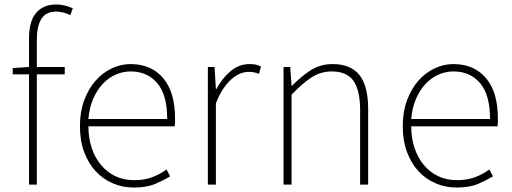

<svg xmlns="http://www.w3.org/2000/svg" viewBox="-20 -827 2292 860"><path d="M295 -759Q263 -775 231 -775Q186 -775 165.5 -742.5Q145 -710 145 -650V-527H270V-494H145V0H110V-494H37V-522L110 -527V-655Q110 -733 142.5 -770Q175 -807 232 -807Q267 -807 306 -790Z M579 13Q529 13 485 -6Q441 -25 408.5 -60Q376 -95 357 -146Q338 -197 338 -262Q338 -326 357 -377.5Q376 -429 407.5 -465Q439 -501 480 -520.5Q521 -540 565 -540Q657 -540 710.5 -477.5Q764 -415 764 -297Q764 -289 764 -280Q764 -271 762 -261H376Q376 -209 390.5 -165Q405 -121 432 -88.5Q459 -56 496.5 -38Q534 -20 581 -20Q626 -20 661 -33Q696 -46 726 -68L742 -37Q712 -19 674.5 -3Q637 13 579 13ZM729 -294Q729 -402 684.5 -454.5Q640 -507 565 -507Q530 -507 497.5 -492.5Q465 -478 439.5 -450.5Q414 -423 397 -383.5Q380 -344 376 -294Z M911 -527H941L947 -428H949Q975 -476 1012.5 -508Q1050 -540 1098 -540Q1112 -540 1123.5 -538Q1135 -536 1149 -529L1140 -496Q1127 -501 1118 -503Q1109 -505 1093 -505Q1075 -505 1056 -497.5Q1037 -490 1018 -473.5Q999 -457 980.5 -430Q962 -403 947 -364V0H911Z M1250 -527H1280L1286 -443H1288Q1329 -485 1372 -512.5Q1415 -540 1470 -540Q1551 -540 1590 -491Q1629 -442 1629 -339V0H1593V-334Q1593 -422 1563.5 -464.5Q1534 -507 1466 -507Q1417 -507 1376.5 -481Q1336 -455 1286 -403V0H1250Z M2025 13Q1975 13 1931 -6Q1887 -25 1854.5 -60Q1822 -95 1803 -146Q1784 -197 1784 -262Q1784 -326 1803 -377.5Q1822 -429 1853.5 -465Q1885 -501 1926 -520.5Q1967 -540 2011 -540Q2103 -540 2156.5 -477.5Q2210 -415 2210 -297Q2210 -289 2210 -280Q2210 -271 2208 -261H1822Q1822 -209 1836.5 -165Q1851 -121 1878 -88.5Q1905 -56 1942.5 -38Q1980 -20 2027 -20Q2072 -20 2107 -33Q2142 -46 2172 -68L2188 -37Q2158 -19 2120.5 -3Q2083 13 2025 13ZM2175 -294Q2175 -402 2130.5 -454.5Q2086 -507 2011 -507Q1976 -507 1943.5 -492.5Q1911 -478 1885.5 -450.5Q1860 -423 1843 -383.5Q1826 -344 1822 -294Z"/></svg>

Font: SpoqaHanSansJP-Thin
Style: Regular
Weight: 250
Designer: [Source Han Sans]
Ryoko NISHIZUKA  (kana & ideographs); Paul D. Hunt (Latin, Greek & Cyrillic); Wenlong ZHANG  (bopomofo
Foundry: Spoqa (http://bi.spoqa.com)
Version: Version 1.002.20150607